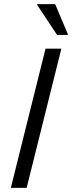

<svg xmlns="http://www.w3.org/2000/svg" viewBox="-20 -911 349 931"><path d="M32.5 0 200.8 -675H277.5L109.2 0ZM256.7 -741.7 160 -887.5 160.8 -890.8H247.5L309.2 -745L308.3 -741.7Z"/></svg>

Font: Funnel Sans Light Light
Style: Italic
Weight: 300
Italic angle: -14.036°
Version: Version 1.000